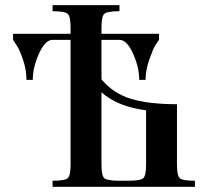

<svg xmlns="http://www.w3.org/2000/svg" viewBox="-20 -720 830 740"><path d="M30.3 -566.4V-589.8H252V-613.3Q252 -656.2 241.2 -666.5Q230.5 -676.8 182.6 -676.8V-700.2H440.4V-676.8Q392.6 -676.8 381.8 -666.5Q371.1 -656.2 371.1 -613.3V-589.8H592.8V-566.4Q586.9 -558.6 578.1 -544.4Q569.3 -530.3 555.2 -489.7Q541 -449.2 541 -412.1H516.6Q516.6 -460.9 492.7 -513.7Q468.8 -566.4 440.4 -566.4H371.1V-414.1Q417 -359.4 485.4 -338.9Q553.7 -318.4 662.1 -318.4V-85.9Q662.1 -43 672.9 -33.2Q683.6 -23.4 731.4 -23.4V0H182.6V-23.4Q230.5 -23.4 241.2 -33.2Q252 -43 252 -85.9V-566.4H182.6Q154.3 -566.4 130.4 -513.7Q106.4 -460.9 106.4 -412.1H82Q82 -449.2 69.3 -488.3Q56.6 -527.3 43 -546.9ZM371.1 -85.9Q371.1 -43 381.8 -33.2Q392.6 -23.4 440.4 -23.4H473.6Q521.5 -23.4 532.2 -33.2Q543 -43 543 -85.9V-294.9Q433.6 -308.6 371.1 -364.3Z"/></svg>

Font: TriodPostnaja
Style: Medium
Weight: 500
Version: 20110805